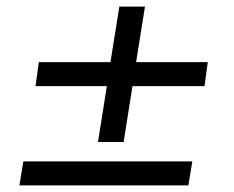

<svg xmlns="http://www.w3.org/2000/svg" viewBox="-20 -564 711 584"><path d="M278 -132 305 -302H88L98 -375H316L343 -544H421L394 -375H612L602 -302H383L356 -132ZM39 0 51 -73H565L553 0Z"/></svg>

Font: Nunito Sans 7pt SemiExpanded Medium
Style: Italic
Weight: 500
Width: 6
Italic angle: -9°
Designer: Vernon Adams
Foundry: Vernon Adams
Version: Version 3.101;gftools[0.9.27]